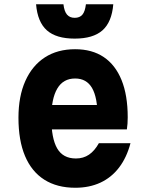

<svg xmlns="http://www.w3.org/2000/svg" viewBox="-20 -866 690 905"><path d="M191 -371H496L440 -313Q440 -406 414 -451Q388 -496 334 -496Q278 -496 250 -448.5Q222 -401 222 -311Q222 -214 249.5 -166.5Q277 -119 338 -119Q373 -119 399.5 -137Q426 -155 446 -191H595Q577 -123 541 -76Q505 -29 453 -5Q401 19 335 19Q249 19 189 -19Q129 -57 98 -130.5Q67 -204 67 -311Q67 -412 99.5 -484.5Q132 -557 191.5 -595.5Q251 -634 334 -634Q414 -634 469 -597Q524 -560 553 -488.5Q582 -417 582 -313Q582 -296 581 -283Q580 -270 578 -256H191ZM279 -846Q283 -812 296 -797Q309 -782 332 -782Q356 -782 368.5 -797Q381 -812 385 -846H514Q507 -762 463 -723Q419 -684 332 -684Q245 -684 201 -723Q157 -762 150 -846Z"/></svg>

Font: Martian Mono SemiCondensed
Style: Bold
Weight: 700
Width: 4
Designer: Roman Shamin
Foundry: Evil Martians
Version: Version 1.000